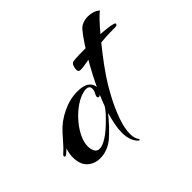

<svg xmlns="http://www.w3.org/2000/svg" viewBox="-167 -660 909 909"><g transform="rotate(-45 287.0 -205.5)"><path d="M282 88Q266 74 258.5 52.5Q251 31 251 4Q251 -21 256.5 -49Q262 -77 271 -108Q252 -84 228.5 -59Q205 -34 184 -16Q142 18 93 18Q56 18 30 -5.5Q4 -29 4 -79Q4 -92 6.5 -104Q9 -116 13 -128Q7 -123 1.5 -118Q-4 -113 -9 -109Q-13 -106 -17 -106Q-22 -106 -22 -111Q-22 -117 -12 -125Q1 -136 17.5 -155Q34 -174 54 -196Q89 -235 139.5 -259Q190 -283 239 -283Q281 -283 300.5 -268Q320 -253 320 -232Q345 -285 372.5 -333.5Q400 -382 424.5 -419Q449 -456 465 -474Q476 -487 492.5 -493Q509 -499 526 -499Q543 -499 559 -494Q575 -489 587 -478Q577 -472 555.5 -449.5Q534 -427 506.5 -394Q479 -361 449.5 -323Q420 -285 394 -247Q363 -202 335.5 -150Q308 -98 291 -49.5Q274 -1 274 36Q274 66 287 82Q290 86 287 87.5Q284 89 282 88ZM124 -16Q142 -16 172 -34.5Q202 -53 246 -98Q260 -112 268.5 -122.5Q277 -133 283 -143Q288 -157 293 -170Q298 -183 304 -196Q298 -192 295 -192Q287 -192 287 -201Q287 -205 290 -211Q300 -228 300 -241Q300 -262 276 -262Q263 -262 241 -254Q216 -244 189.5 -223.5Q163 -203 140.5 -175.5Q118 -148 104.5 -119Q91 -90 91 -64Q91 -45 98.5 -30.5Q106 -16 124 -16ZM323 -344Q309 -344 309 -359Q309 -370 314 -383Q319 -396 331 -397Q348 -399 372 -399.5Q396 -400 421 -400Q475 -400 523 -396.5Q571 -393 590 -386Q596 -385 596 -380Q596 -371 581 -371Q515 -371 464 -364.5Q413 -358 377.5 -351Q342 -344 323 -344Z"/></g></svg>

Font: Arizonia
Style: Regular
Weight: 400
Designer: Robert E. Leuschke
Foundry: Robert E. Leuschke
Version: Version 1.010; ttfautohint (v1.8.4.7-5d5b)